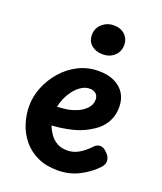

<svg xmlns="http://www.w3.org/2000/svg" viewBox="-146 -891 831 986"><g transform="rotate(20 269.5 -397.5)"><path d="M286 2Q222 2 175 -20.5Q128 -43 97.5 -80.5Q67 -118 52 -165Q37 -212 37 -260Q37 -312 57.5 -363Q78 -414 115 -456.5Q152 -499 202.5 -524.5Q253 -550 313 -550Q364 -550 400 -532.5Q436 -515 455 -484Q474 -453 474 -410Q474 -365 453.5 -328.5Q433 -292 396 -268Q349 -236 294.5 -222Q240 -208 179 -204Q188 -181 203 -159.5Q218 -138 241.5 -124.5Q265 -111 297 -111Q333 -111 363 -129.5Q393 -148 416 -173Q426 -184 434.5 -187.5Q443 -191 450 -191Q463 -191 475.5 -182.5Q488 -174 497.5 -161.5Q507 -149 509 -135Q511 -123 506 -111.5Q501 -100 494 -93Q457 -53 403.5 -25.5Q350 2 286 2ZM173 -304Q205 -306 228 -309.5Q251 -313 280 -325Q307 -336 327 -357Q347 -378 347 -407Q347 -418 342 -427.5Q337 -437 326.5 -443Q316 -449 300 -449Q276 -449 254.5 -435Q233 -421 216 -399Q199 -377 188 -352Q177 -327 173 -304ZM300 -637Q264 -637 239.5 -657Q215 -677 215 -713Q215 -750 242 -773.5Q269 -797 305 -797Q334 -797 352.5 -785.5Q371 -774 380 -757Q389 -740 389 -720Q389 -683 363.5 -660Q338 -637 300 -637Z"/></g></svg>

Font: Playpen Sans SemiBold
Style: Regular
Weight: 600
Designer: Laura Meseguer, Veronika Burian, José Scaglione
Foundry: TypeTogether
Version: Version 1.001